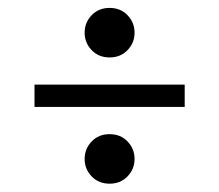

<svg xmlns="http://www.w3.org/2000/svg" viewBox="-20 -454 540 473"><path d="M250 -434.5Q277 -434.5 294.2 -416.5Q311.5 -398.5 311.5 -373.5Q311.5 -348.5 294.2 -330.5Q277 -312.5 250 -312.5Q223 -312.5 205.8 -330.5Q188.5 -348.5 188.5 -373.5Q188.5 -398.5 205.8 -416.5Q223 -434.5 250 -434.5ZM65 -245.5H435V-190.5H65ZM250 -123.5Q277 -123.5 294.2 -105.5Q311.5 -87.5 311.5 -62.5Q311.5 -37.5 294.2 -19.5Q277 -1.5 250 -1.5Q223 -1.5 205.8 -19.5Q188.5 -37.5 188.5 -62.5Q188.5 -87.5 205.8 -105.5Q223 -123.5 250 -123.5Z"/></svg>

Font: Newsreader Text SemiBold
Style: Regular
Weight: 600
Designer: Hugues Gentile
Foundry: Production Type
Version: Version 1.001